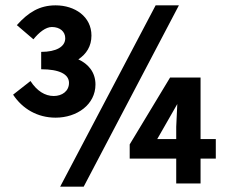

<svg xmlns="http://www.w3.org/2000/svg" viewBox="-20 -686 847 718"><path d="M188 -246C268 -246 337 -295 337 -370C337 -416 310 -447 273 -464C303 -484 322 -513 322 -553C322 -624 260 -666 188 -666C128 -666 86 -640 43 -592L105 -539C126 -565 151 -585 174 -585C204 -585 224 -568 224 -543C224 -511 190 -492 134 -492V-427C201 -427 238 -409 238 -376C238 -345 212 -327 181 -327C148 -327 118 -346 94 -383L29 -332C64 -279 120 -246 188 -246ZM465 -146V-93H639V0H730V-93H787V-166H730V-396H616ZM205 12H293L649 -666H562ZM568 -166 643 -297 639 -212V-166Z"/></svg>

Font: Source Sans Pro SemBd
Style: Regular
Weight: 700
Designer: Paul D. Hunt
Foundry: Adobe Systems Incorporated
Version: Version 2.020;PS 2.0;hotconv 1.0.86;makeotf.lib2.5.63406